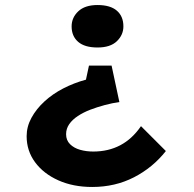

<svg xmlns="http://www.w3.org/2000/svg" viewBox="-20 -565 772 764"><path d="M424 -304 455 -159Q427 -155 397 -147Q367 -139 339.5 -128.5Q312 -118 290 -103.5Q268 -89 255.5 -71Q243 -53 243 -31Q243 -7 258.5 8.5Q274 24 298.5 31Q323 38 351 38Q411 38 458.5 13Q506 -12 541 -63L640 36Q588 102 513 140.5Q438 179 347 179Q271 179 212 152.5Q153 126 119.5 80.5Q86 35 86 -23Q86 -61 105 -96Q124 -131 156.5 -161Q189 -191 231.5 -213Q274 -235 322 -248L334 -304ZM471 -460Q471 -426 445 -401Q419 -376 368 -376Q317 -376 291 -398.5Q265 -421 265 -460Q265 -495 291.5 -520Q318 -545 368 -545Q419 -545 445 -522.5Q471 -500 471 -460Z"/></svg>

Font: Lexend Mega SemiBold
Style: Regular
Weight: 600
Designer: Bonnie Shaver-Troup, Thomas Jockin
Foundry: Lexend
Version: Version 1.007